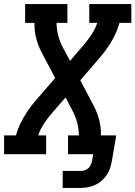

<svg xmlns="http://www.w3.org/2000/svg" viewBox="-27 -755 663 940"><path d="M280 165V82H369Q379 82 389 78.5Q399 75 406.5 67.5Q414 60 418 50.5Q422 41 424 31L429 0H306V-92H359Q359 -124 351 -154Q343 -184 329 -211L294 -278L229 -203Q207 -178 188.5 -150Q170 -122 160 -92H199V0H-7V-92H51Q64 -138 89.5 -181.5Q115 -225 148 -263L243 -373L186 -481Q176 -499 167.5 -518Q159 -537 153 -557.5Q147 -578 144 -599.5Q141 -621 142 -643H96V-735H303V-643H250Q250 -611 258 -581Q266 -551 280 -524L316 -457L380 -532Q402 -557 420.5 -585Q439 -613 449 -643H410V-735H616V-643H558Q545 -597 519.5 -553.5Q494 -510 461 -472L366 -362L423 -254Q433 -236 441.5 -217Q450 -198 456 -177.5Q462 -157 465 -135.5Q468 -114 467 -92H542L521 31Q518 49 512.5 66.5Q507 84 496.5 100Q486 116 471.5 129Q457 142 440 150Q423 158 405 161.5Q387 165 369 165Z"/></svg>

Font: Iosevka Curly Slab SmBdExObl
Style: Regular
Weight: 600
Width: 7
Italic angle: -9°
Monospace: yes
Designer: Belleve Invis
Foundry: Belleve Invis
Version: Version 11.1.0; ttfautohint (v1.8.3)